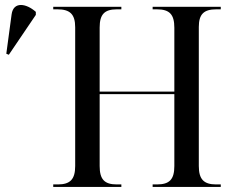

<svg xmlns="http://www.w3.org/2000/svg" viewBox="-20 -741 930 761"><path d="M15 -524 122 -682V-694C84 -728 33 -736 26 -684L5 -528ZM191 0H461V-10H443C394 -10 375 -30 375 -83V-368H671V-83C671 -30 652 -10 602 -10H585V0H855V-10H837C788 -10 768 -30 768 -83V-634C768 -685 788 -704 837 -704H855V-714H585V-704H602C652 -704 671 -684 671 -631V-378H375V-632C375 -684 394 -704 443 -704H461V-714H191V-704H208C257 -704 278 -685 278 -633V-83C278 -30 258 -10 209 -10H191Z"/></svg>

Font: Noto Serif Display SemiCondensed
Style: Regular
Weight: 400
Width: 4
Designer: Monotype Design Team
Foundry: Monotype Imaging Inc.
Version: Version 2.009